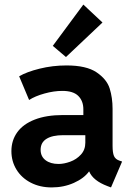

<svg xmlns="http://www.w3.org/2000/svg" viewBox="-20 -819 586 847"><path d="M30.3 -152.3Q30.3 -199.7 56.2 -235.6Q82 -271.5 133.3 -291.5Q184.6 -311.5 257.8 -311.5H347.7V-336.9Q347.7 -373.5 325.4 -395.8Q303.2 -418 254.9 -418Q217.8 -418 176.3 -406.5Q134.8 -395 108.4 -377.9L64.5 -482.4Q97.7 -502 154.8 -516.1Q211.9 -530.3 273.4 -530.3Q361.3 -530.3 406.2 -499.8Q451.2 -469.2 463.9 -428.5Q476.6 -387.7 476.6 -338.9V-175.8Q476.6 -145 482.9 -130.6Q489.3 -116.2 506.8 -110.4L518.6 -106.4L469.7 7.8L454.1 2Q390.6 -22 373.5 -62.5H372.6Q350.6 -32.2 305.9 -12.2Q261.2 7.8 208 7.8Q156.2 7.8 115.7 -13.2Q75.2 -34.2 52.7 -70.8Q30.3 -107.4 30.3 -152.3ZM238.3 -95.7Q262.2 -95.7 289.8 -105.7Q317.4 -115.7 336.9 -137Q356.4 -158.2 356.4 -189.5V-222.7H258.8Q210.9 -222.7 185.1 -206.5Q159.2 -190.4 159.2 -158.2Q159.2 -128.9 180.9 -112.3Q202.6 -95.7 238.3 -95.7ZM212.9 -616.7 347.7 -798.8 432.1 -719.7 271 -567.4Z"/></svg>

Font: Reddit Sans
Style: Bold
Weight: 700
Designer: Stephen Hutchings
Foundry: Reddit
Version: Version 1.013